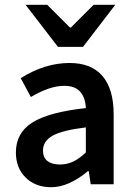

<svg xmlns="http://www.w3.org/2000/svg" viewBox="-20 -764 556 796"><path d="M191.9 12.2Q127.4 12.2 86.7 -27.6Q45.9 -67.4 45.9 -131.8Q45.9 -213.4 114.5 -256.3Q183.1 -299.3 335.9 -315.9Q334.5 -357.4 313.2 -382.8Q292 -408.2 246.1 -408.2Q186.5 -408.2 107.9 -361.8L65.9 -439.9Q166 -502.9 268.1 -502.9Q358.9 -502.9 405 -448.7Q451.2 -394.5 451.2 -290V0H356L348.1 -54.2H344.2Q264.2 12.2 191.9 12.2ZM228 -82Q257.8 -82 283.2 -94Q308.6 -106 335.9 -131.8V-235.8Q238.3 -224.1 198.2 -201.4Q158.2 -178.7 158.2 -140.1Q158.2 -110.4 177 -96.2Q195.8 -82 228 -82ZM220.2 -569.8 85.9 -744.1H175.8L270 -649.9H273.9L368.2 -744.1H458L324.2 -569.8Z"/></svg>

Font: Source Sans 3 Semibold
Style: Regular
Weight: 600
Designer: Paul D. Hunt
Foundry: Adobe
Version: Version 3.052;hotconv 1.1.0;makeotfexe 2.6.0